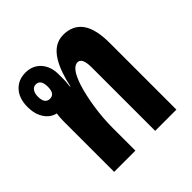

<svg xmlns="http://www.w3.org/2000/svg" viewBox="-144 -633 748 748"><g transform="rotate(-45 230.0 -259.0)"><path d="M71 0V-280Q71 -298 74 -319Q46 -325 28.5 -351.5Q11 -378 11 -417Q11 -464 35.5 -491Q60 -518 100 -518Q139 -518 163 -491.5Q187 -465 187 -421V-397Q187 -388 186.5 -381.5Q186 -375 184 -356H186Q200 -423 225 -465Q257 -518 308 -518Q360 -518 387 -481.5Q414 -445 414 -367V0H297V-350Q297 -403 272 -403Q242 -403 219 -334Q205 -291 196.5 -234.5Q188 -178 188 -124V0ZM96 -378Q123 -378 123 -417Q123 -457 96 -457Q83 -457 75.5 -446Q68 -435 68 -417Q68 -378 96 -378Z"/></g></svg>

Font: Noto Sans Thai Looped UI Condensed
Style: Bold
Weight: 700
Width: 3
Designer: Cadson Demak Team
Foundry: Cadson Demak Co., Ltd.
Version: Version 1.000